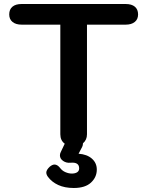

<svg xmlns="http://www.w3.org/2000/svg" viewBox="-20 -720 735 958"><path d="M669 -648Q669 -624 652.5 -610.5Q636 -597 607 -597H414V-50Q414 -22 394 -5Q394 5 390 13L372 47Q414 50 438.5 71.5Q463 93 463 126Q463 164 434 191Q405 218 348 218Q303 218 270.5 203Q238 188 219 162Q211 151 211 141Q211 128 228 112Q241 101 252 101Q266 101 279 117Q290 132 306.5 139Q323 146 338 146Q355 146 365 139.5Q375 133 375 120Q375 88 332 92Q311 94 295 83Q279 72 279 55Q279 47 283 39L303 -3Q281 -19 281 -50V-597H88Q59 -597 42.5 -610.5Q26 -624 26 -648Q26 -673 42 -686.5Q58 -700 88 -700H607Q637 -700 653 -686.5Q669 -673 669 -648Z"/></svg>

Font: Kodchasan
Style: Bold
Weight: 700
Designer: Katatrad Aksorn Co.,Ltd.
Foundry: Cadson Demak Co.,Ltd.
Version: Version 1.000; ttfautohint (v1.6)